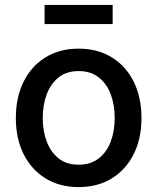

<svg xmlns="http://www.w3.org/2000/svg" viewBox="-20 -743 634 774"><path d="M296.9 11.2Q220.7 11.2 163.8 -23.7Q106.9 -58.6 75.4 -121.3Q43.9 -184.1 43.9 -267.1Q43.9 -351.1 75.4 -414.1Q106.9 -477.1 163.8 -512Q220.7 -546.9 296.9 -546.9Q373.5 -546.9 430.4 -512Q487.3 -477.1 518.8 -414.1Q550.3 -351.1 550.3 -267.1Q550.3 -184.1 518.8 -121.3Q487.3 -58.6 430.4 -23.7Q373.5 11.2 296.9 11.2ZM296.9 -79.1Q345.2 -79.1 377.7 -104.2Q410.2 -129.4 426.3 -172.1Q442.4 -214.8 442.4 -267.1Q442.4 -320.3 426.3 -363Q410.2 -405.8 377.7 -431.2Q345.2 -456.5 296.9 -456.5Q248.5 -456.5 216.6 -431.2Q184.6 -405.8 168.5 -363Q152.3 -320.3 152.3 -267.1Q152.3 -214.8 168.5 -172.1Q184.6 -129.4 216.6 -104.2Q248.5 -79.1 296.9 -79.1ZM434.1 -723.1V-646H159.7V-723.1Z"/></svg>

Font: Inter 18pt Medium
Style: Regular
Weight: 500
Designer: Rasmus Andersson
Foundry: rsms
Version: Version 4.001;git-66647c0bb